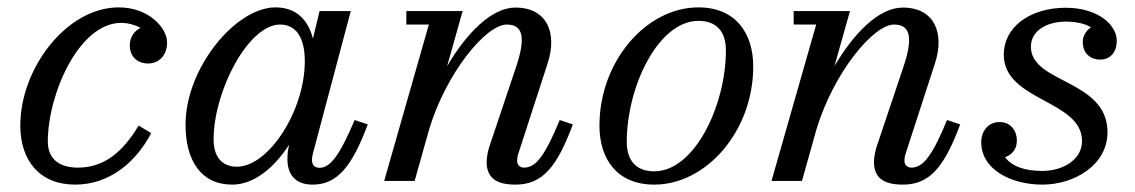

<svg xmlns="http://www.w3.org/2000/svg" viewBox="-20 -490 3074 520"><path d="M389.5 -129.5 355.5 -150C313 -79 263 -36 190.5 -36C144 -36 109.5 -57 109.5 -106.5C109.5 -235.5 194 -428 308 -428C327 -428 346 -422.5 361 -414.5C344 -407 331.5 -389 331.5 -368C331.5 -333 356 -318 381 -318C410 -318 432.5 -339.5 432.5 -375C432.5 -414 383.5 -470 301.5 -470C160.5 -470 35 -305 35 -150C35 -55 87.5 10 183.5 10C279.5 10 350 -54 389.5 -129.5Z M976 -153 940.5 -165C902 -74 876 -35.5 845.5 -35.5C830.5 -35.5 825 -45 825 -56.5C825 -61 825.5 -67 827 -72.5L930 -460H845.5L827.5 -385.5C814.5 -436.5 782 -470 726 -470C618 -470 482.5 -305.5 482.5 -152.5C482.5 -55 524.5 10 609 10C667.5 10 722 -35 763 -98L760.5 -85C759 -78 758.5 -69 758.5 -58C758.5 -18 779.5 10 826.5 10C893 10 933 -38 976 -153ZM805.5 -324C805.5 -190 707.5 -38.5 621.5 -38.5C580.5 -38.5 558.5 -66 558.5 -112.5C558.5 -242.5 652 -423.5 738.5 -423.5C779.5 -423.5 805.5 -392 805.5 -324Z M1141.5 -423.5 1020.5 0H1103L1142.5 -140.5C1188 -291 1295.5 -423.5 1352.5 -423.5C1398.5 -423.5 1403.5 -385 1377.5 -308L1305 -92C1302 -83 1298 -64 1298 -51.5C1298 -8.5 1324 10 1376 10C1449.5 10 1488.5 -38 1531.5 -153L1496 -165C1458 -74 1433.5 -36 1399.5 -36C1387 -36 1380.5 -44.5 1380.5 -55C1380.5 -60 1381.5 -67 1383.5 -73L1463.5 -319.5C1489.5 -399.5 1462.5 -469.5 1376 -469.5C1311 -469.5 1243.5 -400 1191 -311L1233 -460H1080.5V-423.5Z M1752 10C1893 10 2020 -135 2020 -310C2020 -400 1972.5 -470 1871.5 -470C1730.5 -470 1603.5 -324.5 1603.5 -149.5C1603.5 -59.5 1651 10 1752 10ZM1752 -26C1701 -26 1677.5 -57 1677.5 -106C1677.5 -255 1762.5 -433.5 1871.5 -433.5C1922.5 -433.5 1946 -402.5 1946 -353.5C1946 -204.5 1861 -26 1752 -26Z M2190.5 -423.5 2069.5 0H2152L2191.5 -140.5C2237 -291 2344.5 -423.5 2401.5 -423.5C2447.5 -423.5 2452.5 -385 2426.5 -308L2354 -92C2351 -83 2347 -64 2347 -51.5C2347 -8.5 2373 10 2425 10C2498.5 10 2537.5 -38 2580.5 -153L2545 -165C2507 -74 2482.5 -36 2448.5 -36C2436 -36 2429.5 -44.5 2429.5 -55C2429.5 -60 2430.5 -67 2432.5 -73L2512.5 -319.5C2538.5 -399.5 2511.5 -469.5 2425 -469.5C2360 -469.5 2292.5 -400 2240 -311L2282 -460H2129.5V-423.5Z M2979.5 -132C2979.5 -275 2772 -263.5 2772 -363.5C2772 -407 2815.5 -431.5 2866.5 -431.5C2894.5 -431.5 2918.5 -426 2935 -416C2921 -407.5 2912.5 -391.5 2912.5 -376.5C2912.5 -344 2935 -328.5 2959.5 -328.5C2983 -328.5 3004.5 -344 3004.5 -380C3004.5 -422 2954.5 -469 2866.5 -469C2768.5 -469 2698.5 -416 2698.5 -342C2698.5 -216 2910.5 -219.5 2910.5 -108C2910.5 -57 2858 -27 2802.5 -27C2754.5 -27 2719.5 -40 2702 -64.5C2720 -70 2734 -85.5 2734 -109C2734 -138.5 2715 -159.5 2687.5 -159.5C2656 -159.5 2637.5 -134.5 2637.5 -105C2637.5 -30.5 2719 10 2803 10C2889.5 10 2979.5 -43 2979.5 -132Z"/></svg>

Font: Bodoni* 06pt
Style: Italic
Weight: 400
Italic angle: -13°
Version: Version 2.3